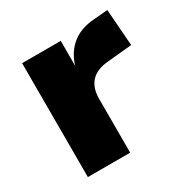

<svg xmlns="http://www.w3.org/2000/svg" viewBox="-124 -619 708 727"><g transform="rotate(-30 229.5 -255.5)"><path d="M58 0V-498H227V-372H223Q235 -431 274.5 -466.5Q314 -502 379 -506L438 -511L450 -351L345 -341Q293 -337 268 -310Q243 -283 243 -236V0Z"/></g></svg>

Font: Nunito Sans 10pt Black
Style: Regular
Weight: 900
Designer: Vernon Adams
Foundry: Vernon Adams
Version: Version 3.101;gftools[0.9.27]